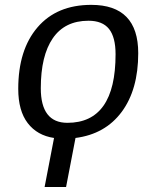

<svg xmlns="http://www.w3.org/2000/svg" viewBox="-20 -558 640 786"><path d="M162.6 207.5 201.2 6.8Q132.3 -3.4 93.5 -54Q54.7 -104.5 54.7 -194.3Q54.7 -354 133.5 -446Q212.4 -538.1 353.5 -538.1Q545.9 -538.1 545.9 -340.3Q545.9 -191.4 478.3 -100.1Q410.6 -8.8 289.1 6.8L250.5 207.5ZM453.1 -335.9Q453.1 -405.8 426.3 -439.5Q399.4 -473.1 342.3 -473.1Q245.6 -473.1 196.3 -401.6Q147 -330.1 147 -196.8Q147 -55.2 255.9 -55.2Q453.1 -55.2 453.1 -335.9Z"/></svg>

Font: Liberation Mono
Style: Italic
Weight: 400
Italic angle: -12°
Monospace: yes
Designer: Steve Matteson
Foundry: Ascender Corporation
Version: Version 2.1.5